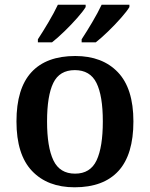

<svg xmlns="http://www.w3.org/2000/svg" viewBox="-20 -786 638 816"><path d="M297 10Q182 10 116 -59.5Q50 -129 50 -270Q50 -410 113.5 -479Q177 -548 300 -548Q415 -548 481 -479Q547 -410 547 -270Q547 -129 483.5 -59.5Q420 10 297 10ZM299 -48Q364 -48 390.5 -104.5Q417 -161 417 -270Q417 -379 390 -433.5Q363 -488 298 -488Q233 -488 206.5 -433.5Q180 -379 180 -270Q180 -161 207 -104.5Q234 -48 299 -48ZM327 -619Q348 -651 372 -691.5Q396 -732 412 -766H530V-756Q520 -739 494.5 -710Q469 -681 439.5 -652.5Q410 -624 387 -606H327ZM141 -619Q162 -651 186 -691.5Q210 -732 226 -766H344V-756Q334 -739 308.5 -710Q283 -681 253.5 -652.5Q224 -624 201 -606H141Z"/></svg>

Font: Noto Serif Hentaigana SemiBold
Style: Regular
Weight: 600
Designer: Kazuhiro Yamada
Foundry: nipponia
Version: Version 1.000; ttfautohint (v1.8.4.7-5d5b)